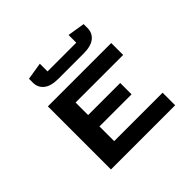

<svg xmlns="http://www.w3.org/2000/svg" viewBox="-152 -781 946 946"><g transform="rotate(-45 321.0 -308.0)"><path d="M528.3 -601.6V-574.7Q528.3 -540 502.7 -519.5Q477.1 -499 425.8 -499H250Q198.7 -499 173.1 -519.5Q147.5 -540 147.5 -574.7V-601.6L237.8 -616.2V-562.5H438V-616.2ZM564.5 0H117.2V-439.5H558.6V-356.4H227.1V-269H450.7V-189.9H227.1V-87.4H564.5Z"/></g></svg>

Font: Squarish Sans CT
Style: RegularSC
Weight: 400
Version: Version 0.9